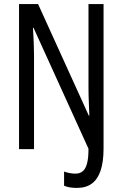

<svg xmlns="http://www.w3.org/2000/svg" viewBox="-20 -734 602 945"><path d="M358.4 190.9Q340.8 190.9 325 188.5Q309.1 186 295.4 180.2V110.4Q307.1 114.7 321.8 117.7Q336.4 120.6 351.6 120.6Q373.5 120.6 387.7 108.4Q401.9 96.2 408.7 69.3Q415.5 42.5 415.5 -2L145 -597.2H142.1Q144 -571.8 145 -547.6Q146 -523.4 146.7 -501Q147.5 -478.5 147.5 -457V0H73.7V-713.9H167.5L417 -165H419.9Q418.9 -192.4 417.7 -217Q416.5 -241.7 416 -263.7Q415.5 -285.6 415.5 -304.7V-713.9H489.7V-2.9Q489.7 62 475.3 105.2Q460.9 148.4 431.9 169.7Q402.8 190.9 358.4 190.9Z"/></svg>

Font: Open Sans Condensed
Style: Regular
Weight: 400
Width: 3
Designer: Monotype Design Team
Foundry: Monotype Imaging Inc.
Version: Version 3.000